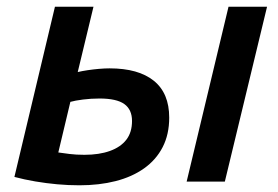

<svg xmlns="http://www.w3.org/2000/svg" viewBox="-20 -542 830 573"><path d="M217 11Q184 11 151 8Q118 5 85.5 -0.5Q53 -6 23 -14L144 -522H259L212 -327Q225 -330 241.5 -332.5Q258 -335 275.5 -336.5Q293 -338 307 -338Q393 -338 439 -301Q485 -264 485 -191Q485 -141 465.5 -103Q446 -65 410 -39.5Q374 -14 325 -1.5Q276 11 217 11ZM232 -80Q276 -80 308 -91.5Q340 -103 357 -125Q374 -147 374 -181Q374 -215 351 -231.5Q328 -248 277 -248Q252 -248 228 -245Q204 -242 190 -238L154 -87Q168 -85 187.5 -82.5Q207 -80 232 -80ZM537 0 662 -522H777L651 0Z"/></svg>

Font: Ubuntu Sans SemiBold
Style: Italic
Weight: 600
Italic angle: -13.5°
Designer: Dalton Maag Ltd
Foundry: Dalton Maag Ltd
Version: Version 1.006